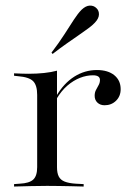

<svg xmlns="http://www.w3.org/2000/svg" viewBox="-20 -683 488 703"><path d="M152.4 -2.4Q121 -2.4 92.3 -1.6Q63.7 -0.8 31.5 0V-8.9L52.4 -10.5Q87.1 -12.1 101.6 -25.4Q116.1 -38.7 116.1 -71V-206.5H188.7V-71Q188.7 -49.2 195.2 -36.7Q201.6 -24.2 216.9 -18.1Q232.3 -12.1 256.5 -10.5L286.3 -8.9V0Q262.1 -0.8 240.3 -1.2Q218.5 -1.6 196.8 -2Q175 -2.4 152.4 -2.4ZM116.1 -206.5V-335.5Q116.1 -371 101.2 -385.9Q86.3 -400.8 46 -404L31.5 -405.6V-414.5Q50.8 -413.7 61.7 -413.3Q72.6 -412.9 84.7 -412.9Q114.5 -412.9 141.1 -415.7Q167.7 -418.5 188.7 -424.2V-414.5V-206.5ZM362.9 -297.6Q346.8 -297.6 336.7 -307.3Q326.6 -316.9 326.6 -332.3Q326.6 -345.2 331.9 -354.4Q337.1 -363.7 341.5 -372.2Q346 -380.6 346 -390.3Q346 -407.3 320.2 -407.3Q296.8 -407.3 273 -398Q249.2 -388.7 227 -369.8Q204.8 -350.8 187.1 -321L186.3 -331.5Q213.7 -378.2 252 -402.4Q290.3 -426.6 334.7 -426.6Q375 -426.6 398.4 -407.7Q421.8 -388.7 421.8 -356.5Q421.8 -330.6 404.8 -314.1Q387.9 -297.6 362.9 -297.6ZM172.6 -485.5 168.5 -490.3Q196.8 -527.4 216.1 -557.7Q235.5 -587.9 250.4 -610.9Q265.3 -633.9 279 -647.6Q294.4 -662.1 308.9 -662.5Q323.4 -662.9 333.1 -653.2Q342.7 -644.4 342.3 -629.8Q341.9 -615.3 327.4 -600Q318.5 -590.3 303.6 -579.4Q288.7 -568.5 269 -554.8Q249.2 -541.1 225 -524.2Q200.8 -507.3 172.6 -485.5Z"/></svg>

Font: Playfair 144pt SemiExpanded Light
Style: Regular
Weight: 300
Width: 6
Designer: Claus Eggers Sørensen
Foundry: Claus Eggers Sørensen
Version: Version 2.203